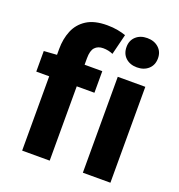

<svg xmlns="http://www.w3.org/2000/svg" viewBox="-145 -941 987 1061"><g transform="rotate(20 348.5 -410.5)"><path d="M103 0V-598Q103 -657 123 -705.5Q143 -754 188 -783Q233 -812 308 -812Q343 -812 371.5 -806.5Q400 -801 419 -794L389 -673Q362 -685 331 -685Q300 -685 282.5 -666Q265 -647 265 -602V0ZM27 -437V-558L113 -564H369V-437ZM460 0V-564H622V0ZM541 -649Q500 -649 474.5 -672.5Q449 -696 449 -736Q449 -774 474.5 -797.5Q500 -821 541 -821Q582 -821 608 -797.5Q634 -774 634 -736Q634 -696 608 -672.5Q582 -649 541 -649Z"/></g></svg>

Font: Noto Sans JP ExtraBold
Style: Regular
Weight: 800
Designer: Ryoko NISHIZUKA  (kana, bopomofo & ideographs); Paul D. Hunt (Latin, Greek & Cyrillic); Sandoll Communications , Soo-you
Foundry: Adobe
Version: Version 2.004-H2;hotconv 1.0.118;makeotfexe 2.5.65603